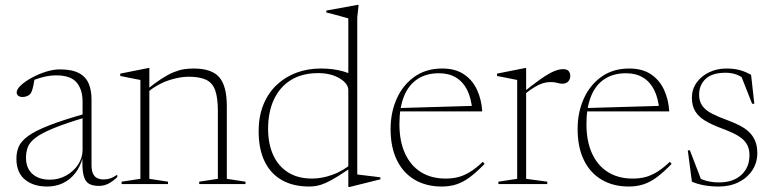

<svg xmlns="http://www.w3.org/2000/svg" viewBox="-20 -740 3108 772"><path d="M330.5 -285V-270Q247 -245.5 197.5 -225.2Q148 -205 123.8 -186.8Q99.5 -168.5 92 -148.8Q84.5 -129 84.5 -106Q84.5 -64 110.2 -40.8Q136 -17.5 180.5 -17.5Q216 -17.5 246 -34.2Q276 -51 294 -78.2Q312 -105.5 312 -136.5V-331Q312 -380.5 287.8 -408.8Q263.5 -437 205.5 -437Q181 -437 153 -430Q125 -423 88.5 -407L119 -423Q116.5 -407 113.8 -394.5Q111 -382 108 -373.8Q105 -365.5 100.5 -361Q95.5 -356 87.2 -353Q79 -350 70.5 -350Q59.5 -350 53.2 -355.2Q47 -360.5 47 -368Q47 -381.5 64.5 -397.5Q82 -413.5 108.8 -428Q135.5 -442.5 165.2 -451.8Q195 -461 220 -461Q269.5 -461 297.2 -446.2Q325 -431.5 336.5 -404.2Q348 -377 348 -340V-76.5Q348 -54.5 354 -41.8Q360 -29 371 -23.8Q382 -18.5 396 -18.5Q410 -18.5 422 -22.2Q434 -26 451.5 -37.5V-28Q433.5 -10.5 415.8 -1.5Q398 7.5 377.5 7.5Q352 7.5 336.8 -1.8Q321.5 -11 315.5 -37Q309.5 -63 312 -113L315 -114Q304 -71 282.5 -43.8Q261 -16.5 232.2 -3.2Q203.5 10 169.5 10Q114 10 80 -18.2Q46 -46.5 46 -102Q46 -128 55.2 -150Q64.5 -172 93 -193Q121.5 -214 178.5 -236.2Q235.5 -258.5 330.5 -285Z M580.5 -383.5V-21L655.5 -9.5V0H469V-9.5L544.5 -21V-418.5Q536.5 -420 517 -423.8Q497.5 -427.5 463.5 -434.5V-444L576.5 -466.5H580.5ZM781 -9.5 856 -21V-293Q856 -347 845.2 -377Q834.5 -407 808.8 -419.2Q783 -431.5 738.5 -431.5Q704 -431.5 661 -418Q618 -404.5 576.5 -372L567.5 -377.5Q602.5 -406 629.2 -423.2Q656 -440.5 678 -449.5Q700 -458.5 719.2 -461.5Q738.5 -464.5 758.5 -464.5Q831.5 -464.5 861.8 -429.2Q892 -394 892 -313V-21L967 -9.5V0H781Z M1380.5 -377.5Q1380.5 -404 1345.5 -425Q1310.5 -446 1259.5 -446Q1194.5 -446 1149.8 -418.2Q1105 -390.5 1081.5 -340.2Q1058 -290 1058 -222Q1058 -161 1078.8 -116Q1099.5 -71 1139 -46.5Q1178.5 -22 1234.5 -22Q1274.5 -22 1317.5 -37.5Q1360.5 -53 1408 -92L1410 -78.5Q1368 -49.5 1339.5 -31.8Q1311 -14 1290.8 -5Q1270.5 4 1255 7Q1239.5 10 1223.5 10Q1159 10 1113.5 -15.8Q1068 -41.5 1044 -91Q1020 -140.5 1020 -212Q1020 -272.5 1039.2 -319.5Q1058.5 -366.5 1092.8 -398.8Q1127 -431 1172.2 -447.8Q1217.5 -464.5 1269.5 -464.5Q1294 -464.5 1316.5 -461.8Q1339 -459 1361 -452.8Q1383 -446.5 1406.5 -435L1380.5 -411V-666Q1374.5 -668 1358.8 -672.2Q1343 -676.5 1324.8 -681.5Q1306.5 -686.5 1292 -690V-697.5L1418 -720.5H1422L1416.5 -670.5V-38.5Q1421 -38 1432.8 -36.5Q1444.5 -35 1459.5 -33.2Q1474.5 -31.5 1488 -29.8Q1501.5 -28 1509.5 -27V-19L1385 12H1380.5V-64.5Z M1758 -464.5Q1811 -464.5 1845.5 -441.2Q1880 -418 1898 -379Q1916 -340 1919 -292H1582V-305.5L1889.5 -314.5L1879 -297Q1875 -345 1858.5 -378Q1842 -411 1813.5 -428.2Q1785 -445.5 1745 -445.5Q1693.5 -445.5 1657.8 -421.5Q1622 -397.5 1604 -351.8Q1586 -306 1586 -241.5Q1586 -172 1608.5 -123Q1631 -74 1672.5 -48Q1714 -22 1772 -22Q1799.5 -22 1822.8 -28Q1846 -34 1870 -48.8Q1894 -63.5 1921.5 -89.5L1928.5 -81Q1896.5 -48 1869.8 -28Q1843 -8 1816 1Q1789 10 1756 10Q1693.5 10 1647 -17.5Q1600.5 -45 1575.5 -96.8Q1550.5 -148.5 1550.5 -221.5Q1550.5 -288 1575.2 -343.2Q1600 -398.5 1646.5 -431.5Q1693 -464.5 1758 -464.5Z M2244.5 -462Q2259.5 -462 2266.2 -454.5Q2273 -447 2273 -434.5Q2273 -421 2264.5 -412.2Q2256 -403.5 2242 -403.5Q2233.5 -403.5 2227 -405.2Q2220.5 -407 2213 -408.5Q2205.5 -410 2193 -410Q2179 -410 2164.2 -405.8Q2149.5 -401.5 2131.5 -391Q2113.5 -380.5 2090.5 -362L2085.5 -370Q2123.5 -400.5 2149.5 -419Q2175.5 -437.5 2193.2 -446.8Q2211 -456 2223 -459Q2235 -462 2244.5 -462ZM2095.5 -373V-21L2180.5 -9.5V0H1984V-9.5L2059.5 -21V-418.5Q2053 -420 2041 -422.2Q2029 -424.5 2013 -427.8Q1997 -431 1978.5 -434.5V-444L2091.5 -466.5H2095.5Z M2510 -464.5Q2563 -464.5 2597.5 -441.2Q2632 -418 2650 -379Q2668 -340 2671 -292H2334V-305.5L2641.5 -314.5L2631 -297Q2627 -345 2610.5 -378Q2594 -411 2565.5 -428.2Q2537 -445.5 2497 -445.5Q2445.5 -445.5 2409.8 -421.5Q2374 -397.5 2356 -351.8Q2338 -306 2338 -241.5Q2338 -172 2360.5 -123Q2383 -74 2424.5 -48Q2466 -22 2524 -22Q2551.5 -22 2574.8 -28Q2598 -34 2622 -48.8Q2646 -63.5 2673.5 -89.5L2680.5 -81Q2648.5 -48 2621.8 -28Q2595 -8 2568 1Q2541 10 2508 10Q2445.5 10 2399 -17.5Q2352.5 -45 2327.5 -96.8Q2302.5 -148.5 2302.5 -221.5Q2302.5 -288 2327.2 -343.2Q2352 -398.5 2398.5 -431.5Q2445 -464.5 2510 -464.5Z M2900 -464.5Q2930 -464.5 2953.2 -458.5Q2976.5 -452.5 3000 -439L3013 -323H3004L2958 -440L2981.5 -415.5Q2959.5 -434 2939.8 -440.8Q2920 -447.5 2897 -447.5Q2843.5 -447.5 2817.2 -422.8Q2791 -398 2791 -359Q2791 -332.5 2804 -314.5Q2817 -296.5 2842 -283.5Q2867 -270.5 2903 -257.5Q2930 -247.5 2952.5 -236.2Q2975 -225 2991 -210Q3007 -195 3016 -174.2Q3025 -153.5 3025 -124.5Q3025 -86 3005 -55.5Q2985 -25 2950 -7.5Q2915 10 2870 10Q2838 10 2811 5Q2784 0 2762 -9.5L2745.5 -135.5H2754L2802 -10.5L2778 -32Q2788.5 -24.5 2802.5 -18.8Q2816.5 -13 2833.8 -9.8Q2851 -6.5 2871 -6.5Q2928 -6.5 2960.8 -36.8Q2993.5 -67 2993.5 -116Q2993.5 -139 2985.5 -155.2Q2977.5 -171.5 2962.5 -183.5Q2947.5 -195.5 2926 -205.5Q2904.5 -215.5 2877.5 -225.5Q2841.5 -239 2815.5 -254.5Q2789.5 -270 2775.8 -292Q2762 -314 2762 -347Q2762 -381 2780.8 -407.5Q2799.5 -434 2831 -449.2Q2862.5 -464.5 2900 -464.5Z"/></svg>

Font: Newsreader 36pt ExtraLight
Style: Regular
Weight: 250
Designer: Hugues Gentile
Foundry: Production Type
Version: Version 1.003